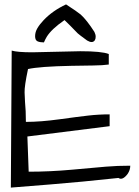

<svg xmlns="http://www.w3.org/2000/svg" viewBox="-20 -853 632 873"><path d="M344.7 -620.1Q442.4 -620.1 474.6 -607.4V-559.6Q448.2 -555.7 402.3 -555.2Q356.4 -554.7 304.7 -553.7Q160.2 -550.8 107.4 -539.1Q90.8 -460.9 91.8 -432.6Q92.8 -404.3 93.8 -388.7Q97.7 -350.6 97.7 -298.8Q164.1 -298.8 249.5 -310.5Q335 -322.3 381.8 -327.6Q428.7 -333 478.5 -333V-279.3L104.5 -232.4L110.4 -72.3Q207 -72.3 308.1 -81.5Q409.2 -90.8 461.4 -95.2Q513.7 -99.6 572.3 -99.6Q572.3 -80.1 560.5 -62.5Q537.1 -31.2 518.6 -43.9Q346.7 -25.4 211.4 -14.6Q76.2 -3.9 29.3 0L33.2 -623Q58.6 -615.2 127 -615.2ZM178.7 -761.7Q219.7 -804.7 280.3 -833Q330.1 -800.8 346.7 -787.1Q374 -762.7 409.2 -708Q415 -696.3 415 -686Q415 -675.8 411.1 -669.9Q400.4 -654.3 376 -668.9Q339.8 -695.3 333.5 -701.2Q327.1 -707 315.4 -719.7Q303.7 -732.4 273.4 -761.7Q213.9 -720.7 192.4 -685.5Q185.5 -673.8 179.7 -660.2Q162.1 -660.2 150.9 -665Q139.6 -669.9 139.6 -688.5Q139.6 -707 149.9 -724.6Q160.2 -742.2 178.7 -761.7Z"/></svg>

Font: Architects Daughter
Style: Regular
Weight: 400
Designer: Kimberly Geswein
Foundry: Kimberly Geswein
Version: Version 1.002 2010